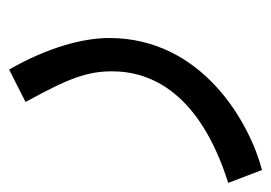

<svg xmlns="http://www.w3.org/2000/svg" viewBox="-134 -270 609 432"><g transform="rotate(-90 171.0 -54.5)"><path d="M4 230C108 203 301 97 301 -114C301 -172 280 -252 230 -339L157 -302C211 -204 226 -163 226 -107C226 -19 177 90 -25 154Z"/></g></svg>

Font: Noto Sans Arabic
Style: Regular
Weight: 400
Designer: Monotype Design Team, Nadine Chahine, Nizar Qandah and Khaled Hosny
Foundry: Monotype Imaging Inc.
Version: Version 2.012